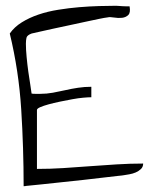

<svg xmlns="http://www.w3.org/2000/svg" viewBox="-20 -641 532 662"><path d="M13.7 -525.4Q29.3 -547.9 55.2 -564Q81.1 -580.1 112.8 -590.8Q144.5 -601.6 181.2 -607.4Q217.8 -613.3 252.9 -616.2Q288.1 -619.1 321.3 -620.1Q354.5 -621.1 379.9 -621.1Q381.8 -621.1 388.7 -620.6Q395.5 -620.1 403.3 -619.6Q411.1 -619.1 417.5 -619.1Q423.8 -619.1 426.8 -619.1Q430.7 -597.7 422.4 -589.4Q414.1 -581.1 400.9 -579.6Q387.7 -578.1 373 -580.6Q358.4 -583 351.6 -581.1Q341.8 -580.1 320.8 -575.7Q299.8 -571.3 274.4 -565.9Q249 -560.5 220.2 -554.2Q191.4 -547.9 165.5 -542.5Q139.6 -537.1 119.1 -532.2Q98.6 -527.3 88.9 -525.4Q73.2 -519.5 71.3 -510.7Q69.3 -502 69.3 -490.2Q69.3 -469.7 71.8 -444.3Q74.2 -418.9 77.6 -394Q81.1 -369.1 84.5 -348.6Q87.9 -328.1 88.9 -318.4Q92.8 -317.4 103.5 -317.4Q114.3 -317.4 118.2 -317.4Q140.6 -317.4 162.1 -321.3Q183.6 -325.2 205.1 -330.1Q226.6 -335 249 -338.4Q271.5 -341.8 294.9 -341.8V-305.7Q285.2 -305.7 267.6 -304.2Q250 -302.7 229 -298.8Q208 -294.9 186.5 -290.5Q165 -286.1 147.5 -281.2Q129.9 -276.4 118.7 -271.5Q107.4 -266.6 107.4 -261.7V-58.6Q153.3 -58.6 198.7 -61.5Q244.1 -64.5 290 -67.9Q335.9 -71.3 381.8 -74.2Q427.7 -77.1 473.6 -77.1Q473.6 -65.4 465.8 -58.1Q458 -50.8 447.8 -46.4Q437.5 -42 425.8 -40Q414.1 -38.1 408.2 -37.1Q404.3 -36.1 383.8 -34.2Q363.3 -32.2 333 -28.3Q302.7 -24.4 265.6 -20.5Q228.5 -16.6 192.4 -12.7Q156.2 -8.8 124 -5.4Q91.8 -2 70.3 0Q67.4 1 61.5 1Q61.5 -129.9 53.2 -263.2Q44.9 -396.5 13.7 -525.4Z"/></svg>

Font: Annie Use Your Telescope
Style: Regular
Weight: 400
Version: Version 1.003 2001